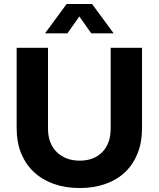

<svg xmlns="http://www.w3.org/2000/svg" viewBox="-20 -941 800 968"><path d="M440 -773 380 -858 320 -773H207L316 -921H444L553 -773ZM696 -293Q696 -224 674 -168.5Q652 -113 611.5 -74Q571 -35 512.5 -14Q454 7 382 7Q309 7 250.5 -14Q192 -35 150.5 -74Q109 -113 86.5 -168.5Q64 -224 64 -293V-700H222V-293Q222 -217 266.5 -174Q311 -131 382 -131Q453 -131 495.5 -174Q538 -217 538 -293V-700H696Z"/></svg>

Font: Montserrat Semi Bold
Style: Regular
Weight: 600
Designer: Julieta Ulanovsky
Foundry: Julieta Ulanovsky
Version: Version 3.001 September 28, 2015